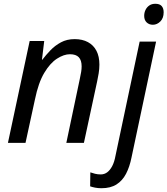

<svg xmlns="http://www.w3.org/2000/svg" viewBox="-20 -756 886 1016"><path d="M22 0 137 -539H214L202 -440H204Q223 -465 247 -490Q271 -515 302.5 -532Q334 -549 375 -549Q416 -549 445.5 -533Q475 -517 490.5 -487Q506 -457 506 -414Q506 -391 502 -367Q498 -343 494 -325L424 0H331L402 -337Q407 -360 409.5 -375.5Q412 -391 412 -405Q412 -437 397 -453Q382 -469 350 -469Q318 -469 281.5 -445.5Q245 -422 214 -370Q183 -318 165 -230L115 0ZM517 240Q499 240 483.5 237Q468 234 457 230L458 156Q469 160 483 163.5Q497 167 513 167Q532 167 547 156Q562 145 573.5 123.5Q585 102 591 69L719 -536H806L676 77Q666 127 647 163.5Q628 200 596.5 220Q565 240 517 240ZM789 -625Q769 -625 756 -637.5Q743 -650 743 -672Q743 -689 750 -703.5Q757 -718 770 -727Q783 -736 802 -736Q825 -736 835.5 -724Q846 -712 846 -691Q846 -660 828.5 -642.5Q811 -625 789 -625Z"/></svg>

Font: Noto Sans Display
Style: Italic
Weight: 400
Italic angle: -12°
Designer: Monotype Design Team
Foundry: Monotype Imaging Inc.
Version: Version 2.003